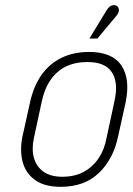

<svg xmlns="http://www.w3.org/2000/svg" viewBox="-20 -713 513 743"><path d="M437 -185 466 -316Q485 -408 449.5 -460Q414 -512 325 -512Q265 -512 218.5 -489.5Q172 -467 141 -423.5Q110 -380 96 -316L67 -185Q56 -131 67.5 -87Q79 -43 115.5 -16.5Q152 10 215 10Q307 10 363 -44Q419 -98 437 -185ZM422 -317 392 -178Q384 -134 361.5 -100.5Q339 -67 304 -48Q269 -29 221 -29Q176 -29 148.5 -48.5Q121 -68 111.5 -101.5Q102 -135 111 -178L141 -317Q151 -367 174.5 -402Q198 -437 234 -455Q270 -473 318 -473Q364 -473 390.5 -455.5Q417 -438 425.5 -403.5Q434 -369 422 -317ZM429 -650Q436 -658 438.5 -665Q441 -672 439.5 -679Q438 -686 432 -690Q425 -694 417.5 -693Q410 -692 404 -687Q398 -682 393 -674L326 -564H357Z"/></svg>

Font: Advent Pro Light
Style: Italic
Weight: 300
Italic angle: -12°
Version: Version 3.000